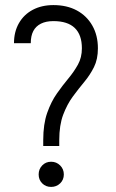

<svg xmlns="http://www.w3.org/2000/svg" viewBox="-20 -735 455 755"><path d="M150 -184Q150 -247 165.5 -291Q181 -335 203.5 -367Q226 -399 248.5 -426Q271 -453 286.5 -481Q302 -509 302 -545Q302 -598 274 -625Q246 -652 190 -652Q161 -652 141 -642Q121 -632 111 -613Q101 -594 101 -565H35Q35 -610 54.5 -644Q74 -678 109 -696.5Q144 -715 190 -715Q243 -715 282 -694Q321 -673 343 -634.5Q365 -596 365 -545Q365 -502 349.5 -471Q334 -440 311.5 -413Q289 -386 266.5 -355.5Q244 -325 228.5 -284Q213 -243 213 -184ZM150 -161V-184H213V-161ZM181 0Q160 0 146 -14Q132 -28 132 -49Q132 -70 146 -84.5Q160 -99 181 -99Q202 -99 216.5 -84.5Q231 -70 231 -49Q231 -28 216.5 -14Q202 0 181 0Z"/></svg>

Font: Akshar Light
Style: Regular
Weight: 300
Designer: Tall Chai
Foundry: Tall Chai
Version: Version 1.100